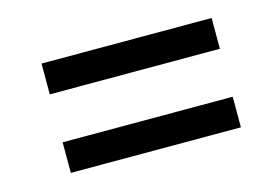

<svg xmlns="http://www.w3.org/2000/svg" viewBox="-49 -474 647 444"><g transform="rotate(-15 274.5 -252.0)"><path d="M481.4 -309.6H74.2V-383.3H481.4ZM481.4 -121.6H74.2V-194.8H481.4Z"/></g></svg>

Font: Vazirmatn RD
Style: Regular
Weight: 400
Designer: Saber Rastikerdar
Foundry: Saber Rastikerdar
Version: Version 32.102